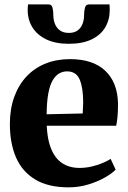

<svg xmlns="http://www.w3.org/2000/svg" viewBox="-20 -814 564 846"><path d="M282.5 11.5Q192 11.5 134.5 -23.5Q77 -58.5 50.2 -121.2Q23.5 -184 23.5 -266.5Q23.5 -334 42.8 -387Q62 -440 97 -477.2Q132 -514.5 180.8 -534Q229.5 -553.5 288.5 -553.5Q389.5 -553.5 443.8 -502.2Q498 -451 500 -357.5Q500 -324 497.8 -300Q495.5 -276 492 -260H186Q188 -213.5 198.2 -178.8Q208.5 -144 226.5 -120.8Q244.5 -97.5 270.8 -85.8Q297 -74 331 -74Q367.5 -74 406.5 -86.5Q445.5 -99 467.5 -114L489.5 -66.5Q474.5 -50.5 442.8 -32.2Q411 -14 369.2 -1.2Q327.5 11.5 282.5 11.5ZM185.5 -310.5 344.5 -314Q345 -326 345.5 -338Q346 -350 346.5 -362.5Q346.5 -427 331.2 -463.2Q316 -499.5 275.5 -499.5Q256.5 -499.5 240.5 -490.2Q224.5 -481 212 -459.8Q199.5 -438.5 192.8 -402Q186 -365.5 185.5 -310.5ZM194.5 -794.5Q208 -794.5 211.5 -779.5Q215 -764.5 215 -747Q215 -727 222 -709Q229 -691 244 -680Q259 -669 284 -669Q307.5 -669 322.2 -680Q337 -691 343.8 -709Q350.5 -727 350.5 -747Q350.5 -764.5 354.2 -779.5Q358 -794.5 371.5 -794.5H462.5Q463 -789.5 463.2 -782.2Q463.5 -775 463.5 -770Q463.5 -727 443.5 -693.2Q423.5 -659.5 383.2 -640.2Q343 -621 283 -621Q225 -621 184.5 -640.2Q144 -659.5 123 -693.2Q102 -727 102 -770Q102 -776 102.5 -782.2Q103 -788.5 103.5 -794.5Z"/></svg>

Font: Merriweather 60pt ExtraBold
Style: Regular
Weight: 800
Version: Version 2.100